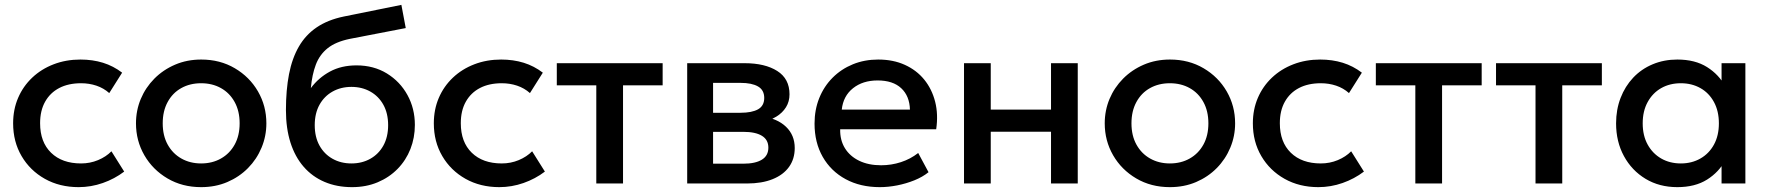

<svg xmlns="http://www.w3.org/2000/svg" viewBox="-20 -755 7278 790"><path d="M303.5 15Q225.5 15 164.5 -19.2Q103.5 -53.5 68.8 -112.8Q34 -172 34 -247.5Q34 -304.5 54.5 -352.2Q75 -400 112.5 -435.5Q150 -471 200.8 -490.5Q251.5 -510 311 -510Q361 -510 403.8 -496.8Q446.5 -483.5 482.5 -456L429.5 -372Q406.5 -392.5 376.8 -402.5Q347 -412.5 313.5 -412.5Q261.5 -412.5 224 -393Q186.5 -373.5 165.8 -336.8Q145 -300 145 -248Q145 -170.5 190.2 -126.5Q235.5 -82.5 313.5 -82.5Q350.5 -82.5 383.5 -96.2Q416.5 -110 438.5 -132.5L491 -49Q451.5 -19 403 -2Q354.5 15 303.5 15Z M807.5 15Q730 15 669.2 -20.8Q608.5 -56.5 574 -116.2Q539.5 -176 539.5 -247.5Q539.5 -300.5 559.2 -347.8Q579 -395 615.2 -431.5Q651.5 -468 700.5 -489Q749.5 -510 808 -510Q885.5 -510 946.2 -474.2Q1007 -438.5 1041.5 -378.8Q1076 -319 1076 -247.5Q1076 -195 1056.2 -147.5Q1036.5 -100 1000.5 -63.5Q964.5 -27 915.5 -6Q866.5 15 807.5 15ZM807.5 -82.5Q853.5 -82.5 889.2 -102.8Q925 -123 945.5 -160Q966 -197 966 -247.5Q966 -298 945.5 -335.2Q925 -372.5 889.2 -392.5Q853.5 -412.5 807.5 -412.5Q761.5 -412.5 725.8 -392.5Q690 -372.5 669.8 -335.2Q649.5 -298 649.5 -247.5Q649.5 -197 670 -160Q690.5 -123 726.2 -102.8Q762 -82.5 807.5 -82.5Z M1428.5 15Q1366 15 1315.5 -6.5Q1265 -28 1229.5 -68.8Q1194 -109.5 1175.2 -168.2Q1156.5 -227 1156.5 -302Q1156.5 -384.5 1169.2 -450Q1182 -515.5 1209.8 -563.5Q1237.5 -611.5 1283.2 -642.5Q1329 -673.5 1394.5 -687L1631.5 -735L1649.5 -639.5L1419 -595Q1361 -583 1328 -556.5Q1295 -530 1279.5 -489Q1264 -448 1259 -392.5Q1290.5 -435 1337.5 -460.5Q1384.5 -486 1447 -486Q1517.5 -486 1571.8 -452.8Q1626 -419.5 1656.5 -364Q1687 -308.5 1687 -241Q1687 -188.5 1668.8 -142Q1650.5 -95.5 1616 -60.2Q1581.5 -25 1534 -5Q1486.5 15 1428.5 15ZM1426 -82.5Q1469.5 -82.5 1503.8 -101.8Q1538 -121 1557.5 -156.2Q1577 -191.5 1577 -240Q1577 -288.5 1557.5 -323.8Q1538 -359 1503.8 -378.2Q1469.5 -397.5 1426 -397.5Q1382.5 -397.5 1348.2 -378.2Q1314 -359 1294.5 -323.8Q1275 -288.5 1275 -240Q1275 -191.5 1294.5 -156.2Q1314 -121 1348.2 -101.8Q1382.5 -82.5 1426 -82.5Z M2034.5 15Q1956.5 15 1895.5 -19.2Q1834.5 -53.5 1799.8 -112.8Q1765 -172 1765 -247.5Q1765 -304.5 1785.5 -352.2Q1806 -400 1843.5 -435.5Q1881 -471 1931.8 -490.5Q1982.5 -510 2042 -510Q2092 -510 2134.8 -496.8Q2177.5 -483.5 2213.5 -456L2160.5 -372Q2137.5 -392.5 2107.8 -402.5Q2078 -412.5 2044.5 -412.5Q1992.5 -412.5 1955 -393Q1917.5 -373.5 1896.8 -336.8Q1876 -300 1876 -248Q1876 -170.5 1921.2 -126.5Q1966.5 -82.5 2044.5 -82.5Q2081.5 -82.5 2114.5 -96.2Q2147.5 -110 2169.5 -132.5L2222 -49Q2182.5 -19 2134 -2Q2085.5 15 2034.5 15Z M2433.5 0V-404H2271V-495H2706.5V-404H2543.5V0Z M2807.5 0V-495H3043.5Q3127.5 -495 3178 -463Q3228.5 -431 3228.5 -367Q3228.5 -337 3214 -313.8Q3199.5 -290.5 3174 -275Q3148.5 -259.5 3114.5 -252.5L3112.5 -277Q3178 -268 3214 -233.5Q3250 -199 3250 -146Q3250 -101 3226.5 -68.2Q3203 -35.5 3159 -17.8Q3115 0 3053.5 0ZM2914 -81.5H3038.5Q3088 -81.5 3114.8 -98Q3141.5 -114.5 3141.5 -147.5Q3141.5 -180 3115 -196.2Q3088.5 -212.5 3038.5 -212.5H2899.5V-291H3027Q3073.5 -291 3099 -305.2Q3124.5 -319.5 3124.5 -352Q3124.5 -384.5 3099 -399.2Q3073.5 -414 3027 -414H2914Z M3600 15Q3520 15 3459.5 -17.8Q3399 -50.5 3365.2 -109.5Q3331.5 -168.5 3331.5 -246.5Q3331.5 -303.5 3351 -351.8Q3370.5 -400 3406 -435.5Q3441.5 -471 3489.2 -490.5Q3537 -510 3593.5 -510Q3655 -510 3703 -488.2Q3751 -466.5 3782.8 -427.5Q3814.5 -388.5 3827.8 -336.2Q3841 -284 3832 -223H3437Q3436 -178.5 3456.5 -145.2Q3477 -112 3515.2 -93.5Q3553.5 -75 3605.5 -75Q3647.5 -75 3686.8 -87.8Q3726 -100.5 3758 -125.5L3800.5 -46.5Q3776.5 -27 3742.5 -13.2Q3708.5 0.5 3671.5 7.8Q3634.5 15 3600 15ZM3443.5 -304H3724Q3722.5 -360 3688.2 -392Q3654 -424 3591 -424Q3530 -424 3489.8 -392Q3449.5 -360 3443.5 -304Z M3946.5 0V-495H4056.5V-304H4304.5V-495H4414.5V0H4304.5V-213H4056.5V0Z M4793.5 15Q4716 15 4655.2 -20.8Q4594.5 -56.5 4560 -116.2Q4525.5 -176 4525.5 -247.5Q4525.5 -300.5 4545.2 -347.8Q4565 -395 4601.2 -431.5Q4637.5 -468 4686.5 -489Q4735.5 -510 4794 -510Q4871.5 -510 4932.2 -474.2Q4993 -438.5 5027.5 -378.8Q5062 -319 5062 -247.5Q5062 -195 5042.2 -147.5Q5022.5 -100 4986.5 -63.5Q4950.5 -27 4901.5 -6Q4852.5 15 4793.5 15ZM4793.5 -82.5Q4839.5 -82.5 4875.2 -102.8Q4911 -123 4931.5 -160Q4952 -197 4952 -247.5Q4952 -298 4931.5 -335.2Q4911 -372.5 4875.2 -392.5Q4839.5 -412.5 4793.5 -412.5Q4747.5 -412.5 4711.8 -392.5Q4676 -372.5 4655.8 -335.2Q4635.5 -298 4635.5 -247.5Q4635.5 -197 4656 -160Q4676.5 -123 4712.2 -102.8Q4748 -82.5 4793.5 -82.5Z M5404.5 15Q5326.5 15 5265.5 -19.2Q5204.5 -53.5 5169.8 -112.8Q5135 -172 5135 -247.5Q5135 -304.5 5155.5 -352.2Q5176 -400 5213.5 -435.5Q5251 -471 5301.8 -490.5Q5352.5 -510 5412 -510Q5462 -510 5504.8 -496.8Q5547.5 -483.5 5583.5 -456L5530.5 -372Q5507.5 -392.5 5477.8 -402.5Q5448 -412.5 5414.5 -412.5Q5362.5 -412.5 5325 -393Q5287.5 -373.5 5266.8 -336.8Q5246 -300 5246 -248Q5246 -170.5 5291.2 -126.5Q5336.5 -82.5 5414.5 -82.5Q5451.5 -82.5 5484.5 -96.2Q5517.5 -110 5539.5 -132.5L5592 -49Q5552.5 -19 5504 -2Q5455.5 15 5404.5 15Z M5803.5 0V-404H5641V-495H6076.5V-404H5913.5V0Z M6298 0V-404H6135.5V-495H6571V-404H6408V0Z M6881.5 15Q6807.5 15 6750.8 -19.2Q6694 -53.5 6661.8 -112.8Q6629.5 -172 6629.5 -247.5Q6629.5 -304 6648 -352Q6666.5 -400 6700 -435.5Q6733.5 -471 6780 -490.5Q6826.5 -510 6881.5 -510Q6954.5 -510 7003.8 -479Q7053 -448 7079 -399L7063.5 -375.5V-495H7161.5V0H7063.5V-119.5L7079 -96Q7053 -47 7003.8 -16Q6954.5 15 6881.5 15ZM6896 -82.5Q6941 -82.5 6976.5 -102.8Q7012 -123 7032.2 -160Q7052.5 -197 7052.5 -247.5Q7052.5 -298 7032.2 -335.2Q7012 -372.5 6976.5 -392.5Q6941 -412.5 6896 -412.5Q6850.5 -412.5 6815.2 -392.5Q6780 -372.5 6759.5 -335.2Q6739 -298 6739 -247.5Q6739 -197 6759.5 -160Q6780 -123 6815.2 -102.8Q6850.5 -82.5 6896 -82.5Z"/></svg>

Font: Geologica Cursive
Style: Regular
Weight: 400
Designer: Sindre Bremnes, Frode Helland
Foundry: Monokrom Skriftforlag AS
Version: Version 1.010;gftools[0.9.28]